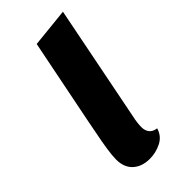

<svg xmlns="http://www.w3.org/2000/svg" viewBox="-181 -567 631 631"><g transform="rotate(-45 134.0 -252.0)"><path d="M113 20Q77 20 55 0Q33 -20 33 -57Q33 -75 37.5 -104.5Q42 -134 48 -163Q54 -192 57 -210L117 -510L253 -524L172 -115Q170 -107 168.5 -94.5Q167 -82 167 -73Q167 -57 175.5 -46.5Q184 -36 201 -34Q193 -6 167.5 7Q142 20 113 20Z"/></g></svg>

Font: Sansita Swashed Medium
Style: Regular
Weight: 500
Designer: Pablo Cosgaya
Foundry: Omnibus-Type
Version: Version 1.003; ttfautohint (v1.8.3)